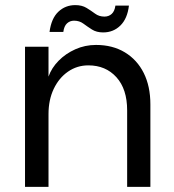

<svg xmlns="http://www.w3.org/2000/svg" viewBox="-20 -732 681 752"><path d="M78 0V-549H170V-432Q182 -466 209.5 -494Q237 -522 275 -539Q313 -556 356 -556Q421 -556 469 -527Q517 -498 543 -446Q569 -394 569 -323V0H478V-300Q478 -383 436 -429.5Q394 -476 326 -476Q282 -476 246.5 -451.5Q211 -427 190.5 -384Q170 -341 170 -285V0ZM384 -605Q358 -605 340 -616.5Q322 -628 306.5 -639.5Q291 -651 270 -651Q254 -651 242.5 -640.5Q231 -630 228 -607H174Q181 -660 208.5 -686Q236 -712 275 -712Q301 -712 319 -701Q337 -690 352.5 -678.5Q368 -667 389 -667Q406 -667 417.5 -677.5Q429 -688 432 -710H485Q479 -659 451.5 -632Q424 -605 384 -605Z"/></svg>

Font: Parkinsans Light
Style: Regular
Weight: 400
Version: Version 1.000